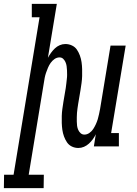

<svg xmlns="http://www.w3.org/2000/svg" viewBox="-84 -755 704 990"><path d="M141 215H-64L-63 146H-14L120 -666H80V-735H209L163 -457Q170 -470 179 -482.5Q188 -495 199 -505.5Q210 -516 224 -522Q238 -528 253 -528Q271 -528 287 -520.5Q303 -513 312.5 -499Q322 -485 328 -468.5Q334 -452 336.5 -434.5Q339 -417 339.5 -399Q340 -381 339.5 -363Q339 -345 336.5 -327Q334 -309 331 -290L319 -219Q317 -207 315.5 -195.5Q314 -184 313 -173Q312 -162 312 -150.5Q312 -139 312 -128Q312 -117 313.5 -106Q315 -95 319.5 -85Q324 -75 332 -68Q340 -61 351 -61Q365 -61 377 -69.5Q389 -78 396.5 -89.5Q404 -101 410 -114Q416 -127 420 -140Q424 -153 426.5 -166Q429 -179 432 -193L486 -520H564L489 -69H529V0H400L410 -63Q404 -50 395 -37.5Q386 -25 374.5 -14.5Q363 -4 349 2Q335 8 320 8Q302 8 286.5 0.5Q271 -7 261.5 -21Q252 -35 246 -51.5Q240 -68 237.5 -85.5Q235 -103 234.5 -121Q234 -139 234.5 -157Q235 -175 237.5 -193Q240 -211 243 -230L255 -301Q257 -313 258 -324.5Q259 -336 260.5 -347Q262 -358 262 -369.5Q262 -381 261.5 -392Q261 -403 259.5 -414Q258 -425 253.5 -435Q249 -445 241.5 -452Q234 -459 223 -459Q209 -459 197 -450.5Q185 -442 177 -430.5Q169 -419 163.5 -406Q158 -393 153.5 -380Q149 -367 146.5 -354Q144 -341 142 -327L64 146H142Z"/></svg>

Font: Iosevka HT Extended
Style: Italic
Weight: 400
Width: 7
Italic angle: -9°
Monospace: yes
Designer: Belleve Invis
Foundry: Belleve Invis
Version: Version 32.3.0; ttfautohint (v1.8.4)